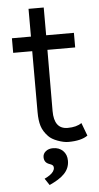

<svg xmlns="http://www.w3.org/2000/svg" viewBox="-59 -695 489 944"><g transform="rotate(-5 185.5 -223.0)"><path d="M25 -522H119V-659H194V-522H331V-450H194L193 -148Q193 -59 260 -59Q304 -59 329 -77L353 -13Q321 10 257 10Q235 10 205 -1Q175 -12 160 -28Q136 -53 127.5 -80.5Q119 -108 119 -149V-450H25ZM125 180Q140 173 151.5 165Q163 157 169 148Q175 139 175 130Q175 122 170 117.5Q165 113 155 110Q141 105 135 96Q129 87 129 74Q129 57 143 45.5Q157 34 179 34Q209 34 228 52.5Q247 71 247 102Q247 120 240.5 136Q234 152 221 165.5Q208 179 189.5 190.5Q171 202 147 213Z"/></g></svg>

Font: Mach Light
Style: Regular
Weight: 300
Version: Version 1.002